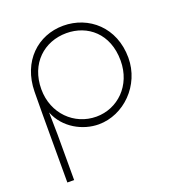

<svg xmlns="http://www.w3.org/2000/svg" viewBox="-128 -584 827 906"><g transform="rotate(-20 285.0 -131.0)"><path d="M292 -25C181 -25 91 -113 91 -235C91 -365 181 -444 292 -444C398 -444 489 -371 489 -235C489 -109 398 -25 292 -25ZM56 220H90V-8L88 -120C122 -33 211 13 290 13C416 13 528 -97 528 -235C528 -388 418 -482 290 -482C163 -482 59 -388 57 -235C56 -159 56 -84 56 -8Z"/></g></svg>

Font: Kreadon Extra Light
Style: Regular
Weight: 200
Designer: kohakuno
Foundry: StudioGnu
Version: Version 1.000;Glyphs 3.1.2 (3151)